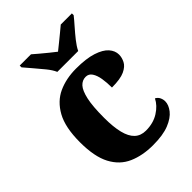

<svg xmlns="http://www.w3.org/2000/svg" viewBox="-223 -872 989 989"><g transform="rotate(-45 271.0 -378.0)"><path d="M300 10Q224 10 166 -15.5Q108 -41 76 -101.5Q44 -162 44 -267Q44 -375 78 -436.5Q112 -498 169 -524Q226 -550 298 -550Q372 -550 418 -535Q464 -520 485 -496Q506 -472 506 -444Q506 -423 495 -401Q484 -379 453 -364.5Q422 -350 360 -350Q360 -386 355 -416.5Q350 -447 337.5 -466Q325 -485 303 -485Q278 -485 260 -465.5Q242 -446 231.5 -399Q221 -352 221 -268Q221 -202 232 -157.5Q243 -113 266.5 -91Q290 -69 327 -69Q381 -69 420.5 -94Q460 -119 477 -154Q491 -147 497.5 -133.5Q504 -120 504 -106Q504 -80 483 -53Q462 -26 417.5 -8Q373 10 300 10ZM218 -606Q208 -629 186.5 -655.5Q165 -682 142.5 -708Q120 -734 104 -753V-766H186Q198 -756 217.5 -739Q237 -722 258 -705.5Q279 -689 294 -677Q309 -689 329.5 -705.5Q350 -722 370.5 -739Q391 -756 403 -766H484V-753Q469 -734 446 -708Q423 -682 402 -655.5Q381 -629 370 -606Z"/></g></svg>

Font: Noto Rashi Hebrew ExtraBold
Style: Regular
Weight: 800
Version: Version 1.006